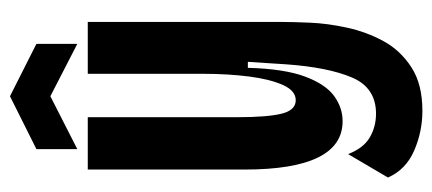

<svg xmlns="http://www.w3.org/2000/svg" viewBox="-261 -463 867 385"><g transform="rotate(-90 172.5 -270.5)"><path d="M143 143Q101 143 63 126.5Q25 110 9 74L56 -6Q68 25 89.5 37.5Q111 50 137 50Q189 50 209.5 2Q230 -46 236 -130L241 -207H229Q227 -134 211.5 -92.5Q196 -51 172.5 -34Q149 -17 122 -17Q25 -17 25 -214V-528H130V-228Q130 -168 137 -139.5Q144 -111 164 -111Q183 -111 194.5 -136.5Q206 -162 211.5 -204Q217 -246 217 -297V-528H321V-139Q321 -117 319.5 -82Q318 -47 309.5 -8Q301 31 282.5 65Q264 99 230 121Q196 143 143 143ZM66 -549V-631L172 -684L277 -631V-549L172 -603Z"/></g></svg>

Font: Bricolage Grotesque 96pt Condensed Medium
Style: Regular
Weight: 500
Width: 3
Designer: Mathieu Triay
Foundry: Atelier Triay
Version: Version 1.001; ttfautohint (v1.8.4.7-5d5b);gftools[0.9.33.de